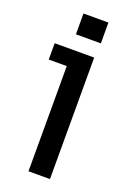

<svg xmlns="http://www.w3.org/2000/svg" viewBox="-135 -741 543 793"><g transform="rotate(20 136.0 -345.0)"><path d="M98.4 0V-462.2H19.2V-534H192.8V0ZM89 -598.6V-690H198.6V-598.6Z"/></g></svg>

Font: Mozilla Headline ExtraLight
Style: Regular
Weight: 200
Designer: Studio DRAMA
Foundry: Studio DRAMA
Version: Version 1.000